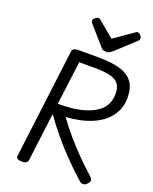

<svg xmlns="http://www.w3.org/2000/svg" viewBox="-202 -1249 1099 1375"><g transform="rotate(20 347.0 -562.0)"><path d="M138 14Q116 14 105 7Q94 0 96 -15L200 -848Q202 -862 214 -868.5Q226 -875 248 -875H396Q500 -875 565.5 -855.5Q631 -836 662.5 -792Q694 -748 694 -674Q694 -634 683 -599Q672 -564 650 -533.5Q628 -503 596.5 -479Q565 -455 523.5 -437Q482 -419 432 -408Q382 -397 324 -393Q367 -334 416.5 -276Q466 -218 520.5 -162.5Q575 -107 636 -53Q646 -45 649.5 -30Q653 -15 632 4Q618 16 604 15.5Q590 15 576 3Q513 -53 451 -116.5Q389 -180 333 -247.5Q277 -315 230 -381L184 -14Q182 0 171 7Q160 14 138 14ZM239 -463Q291 -463 335 -467Q379 -471 416 -480Q453 -489 483 -502Q513 -515 536 -532Q559 -549 574 -570Q589 -591 596.5 -616.5Q604 -642 604 -671Q604 -718 584 -745Q564 -772 519 -783.5Q474 -795 399 -795H282ZM602 -1140Q613 -1140 624.5 -1128Q636 -1116 636 -1105Q636 -1100 634.5 -1095.5Q633 -1091 628 -1086L483 -952Q473 -944 462.5 -937.5Q452 -931 434 -931Q417 -931 407.5 -938Q398 -945 392 -954L273 -1089Q268 -1096 267 -1100.5Q266 -1105 266 -1108Q266 -1119 280 -1129.5Q294 -1140 303 -1140Q312 -1140 317 -1135.5Q322 -1131 328 -1126L441 -1032L576 -1126Q583 -1131 588.5 -1135.5Q594 -1140 602 -1140Z"/></g></svg>

Font: Playwrite GB S
Style: Italic
Weight: 400
Italic angle: -7°
Designer: Veronika Burian, José Scaglione
Foundry: TypeTogether
Version: Version 1.000